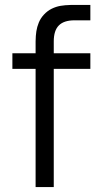

<svg xmlns="http://www.w3.org/2000/svg" viewBox="-20 -755 394 775"><path d="M123.7 -580V-588Q124 -611.3 126.8 -629Q129.5 -646.7 136.6 -663.9Q143.7 -681.2 157 -695.7Q171.3 -711.2 188.8 -719.8Q206.2 -728.3 224.2 -731.4Q242.3 -734.5 265.2 -735H275.7H344.7V-673H280.7Q238 -673 217.5 -652.3Q197 -631.7 197 -588V0H123.7ZM30 -477V-540H344.7V-477Z"/></svg>

Font: Manrope
Style: Regular
Weight: 400
Designer: Mikhail Sharanda
Foundry: Mikhail Sharanda
Version: Version 4.503